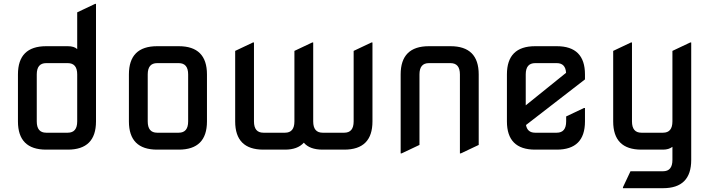

<svg xmlns="http://www.w3.org/2000/svg" viewBox="-20 -777 3707 997"><path d="M219.7 0Q73.2 0 73.2 -146.5V-390.6Q73.2 -537.1 219.7 -537.1H332Q365.2 -537.1 380.9 -522V-712.9L473.6 -756.8H478.5V-146.5Q478.5 0 332 0ZM219.7 -87.9H332Q380.9 -87.9 380.9 -146.5V-390.6Q380.9 -449.2 332 -449.2H219.7Q170.9 -449.2 170.9 -390.6V-146.5Q170.9 -87.9 219.7 -87.9Z M795.9 -87.9H908.2Q957 -87.9 957 -146.5V-390.6Q957 -449.2 908.2 -449.2H795.9Q747.1 -449.2 747.1 -390.6V-146.5Q747.1 -87.9 795.9 -87.9ZM795.9 0Q649.4 0 649.4 -146.5V-390.6Q649.4 -537.1 795.9 -537.1H908.2Q1054.7 -537.1 1054.7 -390.6V-146.5Q1054.7 0 908.2 0Z M1347.7 0Q1201.2 0 1201.2 -146.5V-512.7L1293.9 -556.6H1298.8V-146.5Q1298.8 -87.9 1347.7 -87.9H1460Q1508.8 -87.9 1508.8 -146.5V-512.7L1601.6 -556.6H1606.4V-146.5Q1606.4 -87.9 1655.3 -87.9H1767.6Q1816.4 -87.9 1816.4 -146.5V-512.7L1909.2 -556.6H1914.1V-146.5Q1914.1 0 1767.6 0H1655.3Q1587.9 0 1557.6 -36.1Q1525.4 0 1460 0Z M2060.5 19.5V-390.6Q2060.5 -537.1 2207 -537.1H2319.3Q2465.8 -537.1 2465.8 -390.6V-24.4L2373 19.5H2368.2V-390.6Q2368.2 -449.2 2319.3 -449.2H2207Q2158.2 -449.2 2158.2 -390.6V-24.4L2065.4 19.5Z M2758.8 0Q2612.3 0 2612.3 -146.5V-390.6Q2612.3 -537.1 2758.8 -537.1H2871.1Q3017.6 -537.1 3017.6 -390.6V-364.7L2711.4 -127.9Q2718.3 -87.9 2758.8 -87.9H2871.1Q2919.9 -87.9 2919.9 -146.5V-172.4L3012.7 -216.3H3017.6V-146.5Q3017.6 0 2871.1 0ZM2710 -230 2919.4 -398.9Q2916.5 -449.2 2871.1 -449.2H2758.8Q2710 -449.2 2710 -390.6Z M3310.5 0Q3164.1 0 3164.1 -146.5V-512.7L3256.8 -556.6H3261.7V-146.5Q3261.7 -87.9 3310.5 -87.9H3422.9Q3471.7 -87.9 3471.7 -146.5V-512.7L3564.5 -556.6H3569.3V53.7Q3569.3 200.2 3422.9 200.2H3214.8V195.3L3253.9 112.3H3422.9Q3471.7 112.3 3471.7 53.7V-14.6Q3452.6 0 3422.9 0Z"/></svg>

Font: Nova Square
Style: Book
Weight: 400
Version: Version 2.000